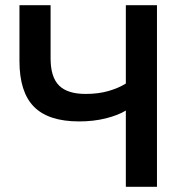

<svg xmlns="http://www.w3.org/2000/svg" viewBox="-20 -720 715 740"><path d="M285 -252Q167 -252 111 -308.5Q55 -365 55 -485V-700H175V-495Q175 -423 207.5 -390.5Q240 -358 310 -358Q360 -358 399 -369.5Q438 -381 465 -398V-700H585V0H465V-294Q436 -276 388.5 -264Q341 -252 285 -252Z"/></svg>

Font: .
Style: 
Weight: 500
Designer: A.Korolkova, Vitaly Kuzmin
Foundry: ParaType Ltd
Version: Version 1.000; Glyphs 3.2, build 3192.0